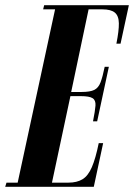

<svg xmlns="http://www.w3.org/2000/svg" viewBox="-84 -719 516 739"><path d="M-64 0 -59 -16H-16L128 -683H82L86 -699H412L380 -551H364Q374 -601 373.5 -629.5Q373 -658 358 -670.5Q343 -683 310 -683H257L190 -365H230Q263 -365 279 -373Q295 -381 303 -402Q311 -423 319 -462H335L290 -252H274Q282 -292 283.5 -312.5Q285 -333 272.5 -341Q260 -349 227 -349H187L116 -16H179Q212 -16 233.5 -29Q255 -42 269.5 -75.5Q284 -109 296 -168H313L277 0Z"/></svg>

Font: Emberly Black
Style: Italic
Weight: 900
Italic angle: -12°
Designer: Rajesh Rajput
Foundry: Rajesh Rajput
Version: Version 1.000